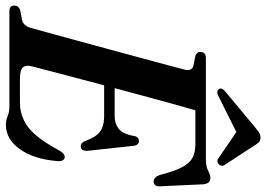

<svg xmlns="http://www.w3.org/2000/svg" viewBox="-158 -782 947 684"><g transform="rotate(90 316.0 -440.5)"><path d="M353.5 0H14Q-6 0 -5.5 -18Q-5.5 -33 11 -38.5L46 -45Q66 -50 73.5 -75Q79.5 -96 91.2 -139Q103 -182 118.2 -237.5Q133.5 -293 149.5 -352.5Q165.5 -412 180.5 -467Q195.5 -522 206.8 -564.2Q218 -606.5 223 -626Q228 -650 209 -655.5L173.5 -662.5Q159.5 -668 159.5 -679.5Q159.5 -700 182.5 -700H541.5Q568 -700 582.8 -708Q597.5 -716 609 -716Q628 -716 631 -691.5L638 -540.5Q641 -516.5 623.5 -514Q605.5 -512 597 -538.5Q584.5 -588.5 570.2 -615.2Q556 -642 536.8 -652.2Q517.5 -662.5 490 -662.5H367.5Q361.5 -642 349 -597.8Q336.5 -553.5 320.8 -495Q305 -436.5 288.5 -375H389.5Q415 -375 434 -390Q453 -405 459.5 -447.5Q464.5 -461.5 476 -461.5Q491.5 -461.5 494 -442.5L511.5 -281Q514 -254.5 496 -254Q484 -253.5 477 -269.5Q463.5 -307.5 443.8 -322.5Q424 -337.5 388.5 -337.5H278.5Q263 -279 249 -226Q235 -173 224.8 -134Q214.5 -95 210.5 -79Q205.5 -57.5 215 -47.5Q224.5 -37.5 257 -37.5H339.5Q390 -37.5 428.8 -67.8Q467.5 -98 510 -176.5Q521.5 -197 533 -197Q549.5 -197 548.5 -172.5Q542 -88 506.2 -37.8Q470.5 12.5 419.5 12.5Q402.5 12.5 387.8 6.2Q373 0 353.5 0ZM321.5 -747Q301.5 -735.5 293 -745Q284 -755 300.5 -769L426 -873.5Q437.5 -883 445.8 -888.8Q454 -894.5 464.5 -894.5Q475 -894.5 480.8 -889Q486.5 -883.5 492.5 -873.5L562.5 -766Q566.5 -759.5 564.5 -753.5Q562.5 -747.5 558 -744.5Q547.5 -736.5 535 -747L445 -808.5Z"/></g></svg>

Font: Fraunces 144pt Soft SemiBold
Style: Italic
Weight: 600
Italic angle: -16°
Version: Version 1.000;[b76b70a41]